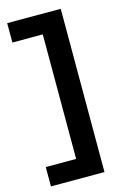

<svg xmlns="http://www.w3.org/2000/svg" viewBox="-129 -808 634 977"><g transform="rotate(-15 187.5 -320.0)"><path d="M13 110V8H173V-648H13V-750H295V110Z"/></g></svg>

Font: Txt Sans SemiBold
Style: Regular
Weight: 600
Designer: Open Source
Foundry: XRLN
Version: Version 1.0